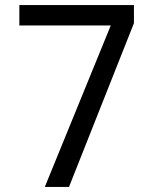

<svg xmlns="http://www.w3.org/2000/svg" viewBox="-20 -734 603 754"><path d="M156 0 415 -634H56V-714H506V-643L251 0Z"/></svg>

Font: Noto Sans Mono SemiCondensed
Style: Regular
Weight: 400
Width: 4
Designer: Monotype Design Team
Foundry: Monotype Imaging Inc.
Version: Version 2.014